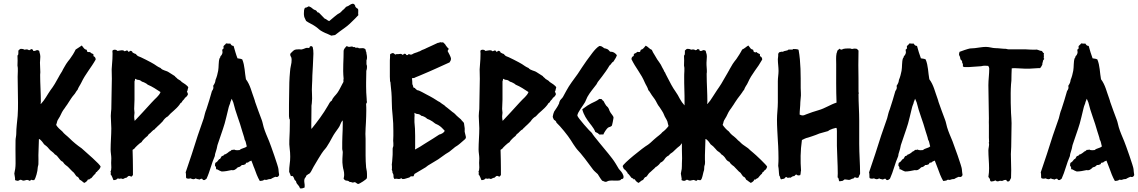

<svg xmlns="http://www.w3.org/2000/svg" viewBox="-20 -995 6323 1067"><path d="M59.6 -30.3 63.5 -5.9C64.5 -2 63.5 2 63.5 5.9C68.4 6.8 72.3 9.8 79.1 9.8C84 9.8 89.8 3.9 93.8 3.9C100.6 3.9 103.5 8.8 110.4 8.8C117.2 8.8 124 4.9 130.9 4.9C133.8 4.9 140.6 6.8 143.6 9.8C148.4 9.8 150.4 6.8 153.3 3.9C157.2 5.9 163.1 6.8 169.9 5.9C178.7 -2.9 189.5 -45.9 189.5 -61.5C189.5 -69.3 193.4 -76.2 193.4 -83C194.3 -99.6 193.4 -117.2 193.4 -132.8C194.3 -163.1 195.3 -192.4 196.3 -222.7C205.1 -221.7 219.7 -201.2 224.6 -193.4C235.4 -185.5 245.1 -177.7 252 -168C260.7 -156.2 276.4 -149.4 285.2 -136.7C303.7 -128.9 309.6 -103.5 329.1 -95.7C332 -92.8 334 -87.9 337.9 -84C342.8 -79.1 347.7 -75.2 353.5 -71.3C355.5 -71.3 383.8 -39.1 388.7 -37.1C395.5 -30.3 399.4 -20.5 407.2 -13.7C412.1 -12.7 415 -11.7 422.9 3.9C433.6 7.8 439.5 16.6 448.2 21.5C459 16.6 465.8 9.8 468.8 2L475.6 2.9C478.5 -2 483.4 -2.9 488.3 -5.9C495.1 -13.7 501 -22.5 509.8 -29.3C513.7 -36.1 510.7 -37.1 518.6 -40C522.5 -48.8 532.2 -48.8 539.1 -68.4C539.1 -80.1 457 -149.4 433.6 -170.9C409.2 -187.5 385.7 -207 365.2 -227.5C351.6 -241.2 336.9 -250 326.2 -264.6C313.5 -275.4 300.8 -286.1 292 -300.8C298.8 -317.4 294.9 -320.3 305.7 -335.9C316.4 -350.6 321.3 -369.1 332 -383.8C336.9 -390.6 341.8 -396.5 345.7 -403.3C357.4 -418 364.3 -432.6 375 -447.3C379.9 -454.1 384.8 -461.9 390.6 -467.8C399.4 -476.6 402.3 -487.3 411.1 -496.1C416 -510.7 425.8 -522.5 432.6 -537.1C454.1 -583 487.3 -620.1 511.7 -664.1C511.7 -672.9 507.8 -679.7 500 -682.6C499 -685.5 499 -690.4 499 -694.3C492.2 -697.3 484.4 -699.2 480.5 -706.1C479.5 -705.1 474.6 -705.1 466.8 -706.1C462.9 -709 463.9 -714.8 460.9 -718.8C450.2 -719.7 447.3 -725.6 434.6 -742.2C422.9 -735.4 413.1 -726.6 400.4 -719.7C391.6 -701.2 379.9 -682.6 368.2 -667C361.3 -658.2 354.5 -650.4 347.7 -639.6C340.8 -628.9 336.9 -620.1 330.1 -609.4C327.1 -601.6 323.2 -595.7 319.3 -589.8C314.5 -582 309.6 -574.2 305.7 -566.4C293.9 -543.9 276.4 -513.7 260.7 -494.1C242.2 -467.8 229.5 -440.4 207 -417C204.1 -419.9 207 -424.8 207 -427.7C207 -478.5 203.1 -529.3 203.1 -579.1C203.1 -584 204.1 -588.9 204.1 -593.8C204.1 -612.3 202.1 -627.9 202.1 -646.5C202.1 -657.2 204.1 -668 204.1 -679.7C204.1 -695.3 198.2 -704.1 198.2 -711.9C196.3 -713.9 192.4 -715.8 186.5 -716.8C179.7 -715.8 177.7 -710.9 165 -711.9C162.1 -715.8 167 -719.7 152.3 -722.7C150.4 -718.8 146.5 -716.8 141.6 -715.8C134.8 -718.8 132.8 -722.7 116.2 -718.8C109.4 -722.7 103.5 -723.6 96.7 -723.6C92.8 -723.6 87.9 -720.7 82 -713.9V-700.2C82 -695.3 82 -689.5 77.1 -686.5C78.1 -668 78.1 -649.4 77.1 -630.9C81.1 -616.2 78.1 -584 78.1 -568.4C78.1 -521.5 80.1 -473.6 80.1 -425.8C80.1 -401.4 80.1 -377 78.1 -350.6C75.2 -316.4 70.3 -285.2 70.3 -251C70.3 -239.3 66.4 -226.6 66.4 -214.8C65.4 -180.7 66.4 -149.4 66.4 -115.2C66.4 -95.7 67.4 -77.1 64.5 -56.6C63.5 -48.8 60.5 -39.1 59.6 -30.3Z M593.8 -40C596.7 -37.1 596.7 -33.2 594.7 -26.4C603.5 -15.6 605.5 -4.9 610.4 5.9C621.1 5.9 627 3.9 634.8 -3.9C641.6 -3.9 634.8 1 651.4 -2.9C655.3 -2.9 659.2 -2 663.1 0C669.9 -2.9 674.8 -6.8 683.6 -7.8C687.5 -10.7 692.4 -17.6 697.3 -17.6C702.1 -17.6 705.1 -13.7 711.9 -13.7L718.8 -22.5V-55.7C718.8 -90.8 717.8 -127 716.8 -162.1L726.6 -168.9C729.5 -174.8 758.8 -202.1 766.6 -205.1C769.5 -212.9 791 -233.4 799.8 -239.3L806.6 -249C819.3 -256.8 826.2 -270.5 840.8 -277.3C843.8 -284.2 850.6 -286.1 853.5 -291C864.3 -299.8 873 -309.6 883.8 -320.3C891.6 -332 900.4 -341.8 913.1 -348.6C931.6 -371.1 956.1 -384.8 977.5 -413.1C980.5 -417 979.5 -419.9 990.2 -426.8C993.2 -437.5 1003.9 -440.4 1007.8 -451.2C1015.6 -456.1 1021.5 -462.9 1024.4 -470.7C1024.4 -475.6 1022.5 -480.5 1018.6 -485.4C1023.4 -490.2 1021.5 -497.1 1026.4 -508.8C1024.4 -518.6 997.1 -535.2 989.3 -540C987.3 -543.9 979.5 -549.8 966.8 -556.6C961.9 -563.5 955.1 -565.4 951.2 -572.3C940.4 -579.1 930.7 -585.9 918.9 -592.8C904.3 -603.5 883.8 -602.5 872.1 -617.2C859.4 -622.1 847.7 -630.9 835.9 -638.7C822.3 -647.5 757.8 -680.7 746.1 -683.6C741.2 -688.5 737.3 -690.4 734.4 -695.3C727.5 -696.3 723.6 -700.2 716.8 -703.1C715.8 -708 712.9 -710.9 706.1 -712.9C702.1 -711.9 699.2 -709 695.3 -706.1C691.4 -709 690.4 -713.9 686.5 -714.8C681.6 -714.8 677.7 -710.9 672.9 -710C668.9 -713.9 664.1 -715.8 658.2 -715.8C650.4 -715.8 641.6 -712.9 632.8 -711.9C628.9 -716.8 623 -718.8 616.2 -718.8C611.3 -718.8 607.4 -716.8 604.5 -712.9L605.5 -697.3C605.5 -676.8 604.5 -657.2 602.5 -636.7C602.5 -627.9 600.6 -618.2 600.6 -609.4C600.6 -590.8 601.6 -576.2 601.6 -557.6C601.6 -502.9 598.6 -448.2 598.6 -388.7C597.7 -377 595.7 -365.2 595.7 -350.6C595.7 -328.1 598.6 -304.7 598.6 -282.2C598.6 -243.2 594.7 -203.1 594.7 -164.1C594.7 -147.5 598.6 -130.9 598.6 -115.2C598.6 -107.4 597.7 -98.6 597.7 -89.8C597.7 -74.2 601.6 -54.7 593.8 -40ZM725.6 -348.6C725.6 -355.5 727.5 -361.3 727.5 -368.2C727.5 -375 725.6 -382.8 725.6 -389.6L727.5 -441.4C727.5 -475.6 727.5 -508.8 727.5 -543C728.5 -545.9 730.5 -547.9 730.5 -554.7L732.4 -557.6C735.4 -554.7 742.2 -550.8 751 -550.8C757.8 -549.8 763.7 -545.9 769.5 -541C774.4 -541 797.9 -529.3 800.8 -524.4C827.1 -513.7 849.6 -498 872.1 -483.4C863.3 -460.9 844.7 -450.2 822.3 -424.8C815.4 -417 730.5 -324.2 728.5 -323.2C726.6 -332 725.6 -339.8 725.6 -348.6Z M1011.7 -37.1C1012.7 -34.2 1013.7 -29.3 1013.7 -22.5C1013.7 -15.6 1013.7 -10.7 1014.6 -5.9C1017.6 -2.9 1023.4 -2 1027.3 -2C1031.2 -2 1035.2 -2.9 1039.1 -3.9C1043.9 -1 1049.8 1 1054.7 1C1059.6 1 1063.5 -1 1068.4 -3.9C1072.3 1 1082 0 1088.9 2.9C1092.8 0 1096.7 -2 1101.6 -2C1106.4 -2 1103.5 5.9 1114.3 5.9C1119.1 5.9 1123 1 1127.9 -2C1146.5 -42 1155.3 -85.9 1173.8 -127.9C1173.8 -142.6 1183.6 -157.2 1188.5 -188.5C1201.2 -228.5 1216.8 -268.6 1228.5 -308.6C1235.4 -332 1240.2 -356.4 1246.1 -378.9C1249 -389.6 1251 -402.3 1255.9 -413.1C1258.8 -419.9 1259.8 -422.9 1260.7 -429.7C1263.7 -432.6 1260.7 -430.7 1267.6 -446.3L1276.4 -425.8C1289.1 -371.1 1311.5 -320.3 1326.2 -265.6C1330.1 -251 1336.9 -235.4 1339.8 -218.8C1346.7 -210 1347.7 -192.4 1351.6 -181.6C1340.8 -170.9 1322.3 -171.9 1311.5 -161.1C1306.6 -161.1 1302.7 -160.2 1297.9 -160.2C1291 -160.2 1285.2 -161.1 1280.3 -164.1C1278.3 -162.1 1274.4 -161.1 1267.6 -162.1C1263.7 -159.2 1263.7 -156.2 1252.9 -152.3C1249 -147.5 1232.4 -135.7 1225.6 -135.7C1222.7 -128.9 1218.8 -129.9 1211.9 -127L1203.1 -112.3C1191.4 -109.4 1194.3 -98.6 1177.7 -90.8C1174.8 -87.9 1174.8 -77.1 1174.8 -73.2C1179.7 -70.3 1181.6 -63.5 1180.7 -54.7C1191.4 -54.7 1191.4 -48.8 1211.9 -42C1230.5 -42 1248 -45.9 1266.6 -49.8C1281.2 -45.9 1291 -54.7 1301.8 -65.4C1312.5 -66.4 1317.4 -71.3 1324.2 -78.1C1335 -77.1 1336.9 -80.1 1344.7 -83C1347.7 -86.9 1342.8 -91.8 1358.4 -91.8C1362.3 -96.7 1369.1 -99.6 1377 -102.5C1383.8 -87.9 1386.7 -74.2 1393.6 -59.6C1400.4 -39.1 1412.1 -8.8 1423.8 10.7C1430.7 9.8 1436.5 9.8 1442.4 7.8C1445.3 6.8 1446.3 1 1458 4.9C1466.8 4.9 1467.8 0 1483.4 0C1487.3 0 1489.3 -3.9 1493.2 -4.9C1498 -7.8 1503.9 -9.8 1510.7 -12.7C1517.6 -9.8 1526.4 -9.8 1531.2 -22.5C1530.3 -34.2 1527.3 -44.9 1527.3 -55.7C1527.3 -67.4 1483.4 -191.4 1475.6 -210C1464.8 -236.3 1453.1 -261.7 1445.3 -288.1C1441.4 -300.8 1439.5 -315.4 1434.6 -328.1C1421.9 -362.3 1409.2 -395.5 1397.5 -429.7C1397.5 -432.6 1396.5 -433.6 1392.6 -446.3C1377.9 -484.4 1371.1 -522.5 1346.7 -554.7C1339.8 -590.8 1340.8 -630.9 1326.2 -665C1319.3 -668 1319.3 -668 1299.8 -670.9C1291 -693.4 1285.2 -715.8 1278.3 -739.3L1276.4 -740.2C1269.5 -740.2 1264.6 -744.1 1259.8 -752.9C1252 -752 1244.1 -752.9 1236.3 -753.9C1233.4 -747.1 1221.7 -742.2 1221.7 -735.4C1221.7 -730.5 1226.6 -725.6 1214.8 -718.8C1214.8 -710 1219.7 -703.1 1212.9 -692.4C1211.9 -688.5 1208 -685.5 1205.1 -682.6C1205.1 -675.8 1203.1 -675.8 1200.2 -670.9C1193.4 -652.3 1196.3 -622.1 1192.4 -601.6C1189.5 -585.9 1184.6 -566.4 1177.7 -550.8C1176.8 -540 1173.8 -531.2 1165 -518.6L1166 -505.9C1163.1 -499 1163.1 -494.1 1158.2 -490.2C1149.4 -456.1 1137.7 -421.9 1127 -387.7C1120.1 -372.1 1117.2 -356.4 1112.3 -337.9C1101.6 -305.7 1090.8 -274.4 1079.1 -242.2C1056.6 -171.9 1035.2 -103.5 1011.7 -37.1Z M1585.9 -355.5C1585.9 -350.6 1585.9 -345.7 1586.9 -341.8C1586.9 -336.9 1587.9 -333 1590.8 -330.1V-317.4C1590.8 -283.2 1589.8 -249 1587.9 -214.8C1586.9 -200.2 1587.9 -184.6 1589.8 -169.9C1591.8 -155.3 1592.8 -139.6 1592.8 -124C1592.8 -109.4 1591.8 -95.7 1589.8 -82C1587.9 -68.4 1586.9 -54.7 1586.9 -40C1589.8 -34.2 1591.8 -29.3 1592.8 -26.4C1593.8 -23.4 1593.8 -19.5 1596.7 -17.6C1598.6 -16.6 1600.6 -15.6 1603.5 -16.6C1605.5 -17.6 1607.4 -16.6 1608.4 -14.6C1610.4 -10.7 1614.3 -5.9 1615.2 -1C1616.2 3.9 1620.1 8.8 1625 11.7C1626 20.5 1629.9 26.4 1635.7 32.2C1640.6 37.1 1644.5 43.9 1647.5 51.8C1655.3 52.7 1660.2 51.8 1663.1 50.8L1672.9 46.9C1673.8 36.1 1672.9 27.3 1671.9 22.5C1670.9 17.6 1670.9 12.7 1670.9 7.8C1670.9 1 1672.9 -3.9 1675.8 -6.8C1678.7 -9.8 1681.6 -14.6 1682.6 -19.5C1689.5 -24.4 1694.3 -28.3 1697.3 -29.3C1700.2 -30.3 1702.1 -32.2 1704.1 -35.2C1708 -40 1710.9 -45.9 1713.9 -51.8C1716.8 -57.6 1719.7 -63.5 1722.7 -68.4L1750 -114.3C1757.8 -127.9 1776.4 -157.2 1788.1 -168.9C1791 -171.9 1793 -174.8 1794.9 -177.7C1806.6 -195.3 1816.4 -212.9 1826.2 -231.4C1835.9 -250 1848.6 -266.6 1860.4 -283.2C1865.2 -290 1869.1 -296.9 1872.1 -305.7C1875 -313.5 1878.9 -320.3 1883.8 -326.2C1884.8 -323.2 1884.8 -319.3 1884.8 -315.4V-304.7C1884.8 -282.2 1883.8 -260.7 1882.8 -239.3C1881.8 -217.8 1881.8 -195.3 1881.8 -172.9C1881.8 -168 1881.8 -164.1 1882.8 -161.1C1883.8 -157.2 1884.8 -153.3 1884.8 -148.4C1884.8 -141.6 1883.8 -135.7 1883.8 -129.9L1882.8 -112.3V-91.8L1884.8 -72.3C1885.7 -63.5 1887.7 -55.7 1889.6 -48.8C1891.6 -41 1892.6 -33.2 1892.6 -25.4C1892.6 -20.5 1892.6 -16.6 1891.6 -12.7C1890.6 -8.8 1889.6 -4.9 1889.6 -2C1894.5 4.9 1899.4 8.8 1906.2 8.8C1913.1 8.8 1918.9 11.7 1923.8 16.6C1927.7 15.6 1930.7 16.6 1933.6 17.6C1935.5 18.6 1937.5 19.5 1939.5 19.5C1942.4 19.5 1944.3 19.5 1945.3 18.6C1947.3 17.6 1949.2 17.6 1951.2 17.6C1954.1 17.6 1958 19.5 1960.9 22.5C1963.9 25.4 1967.8 27.3 1970.7 27.3C1977.5 27.3 2018.6 1 2018.6 -4.9C2019.5 -7.8 2019.5 -12.7 2019.5 -18.6C2019.5 -26.4 2019.5 -34.2 2018.6 -42L2014.6 -64.5C2012.7 -86.9 2011.7 -108.4 2011.7 -130.9V-223.6L2010.7 -251C2010.7 -272.5 2012.7 -293.9 2013.7 -316.4C2014.6 -337.9 2015.6 -359.4 2015.6 -380.9C2015.6 -392.6 2015.6 -404.3 2014.6 -416C2015.6 -419.9 2016.6 -423.8 2019.5 -426.8C2018.6 -429.7 2017.6 -436.5 2017.6 -447.3C2015.6 -469.7 2014.6 -492.2 2014.6 -514.6V-537.1L2015.6 -593.8V-602.5L2016.6 -603.5C2018.6 -610.4 2019.5 -617.2 2019.5 -624C2019.5 -627.9 2018.6 -631.8 2017.6 -635.7L2016.6 -636.7V-660.2L2017.6 -662.1C2019.5 -667 2019.5 -672.9 2019.5 -677.7C2019.5 -682.6 2018.6 -687.5 2017.6 -692.4C2016.6 -697.3 2015.6 -702.1 2015.6 -707L2013.7 -708L2011.7 -719.7C2007.8 -724.6 2002.9 -726.6 1998 -727.5C1992.2 -727.5 1984.4 -727.5 1974.6 -726.6C1973.6 -727.5 1972.7 -728.5 1970.7 -729.5C1968.8 -730.5 1963.9 -730.5 1956.1 -729.5L1953.1 -732.4C1952.1 -733.4 1948.2 -734.4 1941.4 -733.4C1940.4 -736.3 1937.5 -737.3 1933.6 -736.3C1929.7 -735.4 1924.8 -735.4 1919.9 -734.4C1917 -734.4 1915 -735.4 1913.1 -736.3C1911.1 -737.3 1908.2 -738.3 1905.3 -738.3C1900.4 -733.4 1889.6 -720.7 1889.6 -712.9C1889.6 -688.5 1888.7 -664.1 1887.7 -638.7C1886.7 -614.3 1886.7 -586.9 1889.6 -557.6C1888.7 -552.7 1887.7 -547.9 1888.7 -543.9V-540L1881.8 -527.3C1872.1 -508.8 1864.3 -492.2 1854.5 -478.5C1849.6 -471.7 1843.8 -465.8 1837.9 -459C1832 -452.1 1827.1 -445.3 1824.2 -436.5C1819.3 -433.6 1814.5 -428.7 1811.5 -423.8L1802.7 -408.2C1776.4 -362.3 1744.1 -319.3 1710.9 -278.3C1710 -283.2 1710 -287.1 1710 -292V-304.7L1710.9 -392.6V-407.2L1712.9 -421.9C1714.8 -438.5 1714.8 -455.1 1713.9 -471.7C1712.9 -488.3 1712.9 -504.9 1713.9 -521.5C1714.8 -539.1 1715.8 -556.6 1715.8 -575.2C1716.8 -593.8 1717.8 -611.3 1718.8 -629.9L1721.7 -696.3C1721.7 -710 1720.7 -722.7 1717.8 -733.4L1713.9 -737.3C1711.9 -739.3 1710 -738.3 1707 -738.3C1703.1 -738.3 1700.2 -735.4 1699.2 -728.5C1688.5 -729.5 1680.7 -729.5 1675.8 -726.6C1669.9 -723.6 1664.1 -722.7 1658.2 -720.7C1655.3 -719.7 1651.4 -719.7 1647.5 -720.7H1636.7C1618.2 -720.7 1614.3 -717.8 1601.6 -705.1L1596.7 -700.2C1593.8 -697.3 1592.8 -695.3 1592.8 -693.4C1592.8 -688.5 1593.8 -683.6 1596.7 -679.7C1599.6 -675.8 1600.6 -669.9 1600.6 -663.1C1600.6 -652.3 1599.6 -641.6 1596.7 -630.9C1593.8 -620.1 1592.8 -608.4 1591.8 -597.7C1587.9 -557.6 1586.9 -516.6 1586.9 -476.6C1585.9 -436.5 1585.9 -395.5 1585.9 -355.5ZM1668.9 -921.9C1668.9 -915 1668.9 -910.2 1669.9 -907.2C1669.9 -904.3 1670.9 -901.4 1671.9 -898.4L1677.7 -885.7C1679.7 -882.8 1679.7 -880.9 1680.7 -878.9C1688.5 -873 1696.3 -869.1 1705.1 -864.3C1713.9 -859.4 1722.7 -855.5 1730.5 -849.6C1737.3 -844.7 1745.1 -839.8 1752.9 -832C1760.7 -824.2 1786.1 -811.5 1797.9 -807.6L1821.3 -796.9L1832 -798.8C1835.9 -798.8 1839.8 -799.8 1842.8 -800.8C1859.4 -813.5 1877.9 -828.1 1896.5 -840.8C1915 -853.5 1932.6 -871.1 1953.1 -891.6L1971.7 -911.1C1970.7 -914.1 1969.7 -918.9 1970.7 -926.8C1971.7 -934.6 1970.7 -940.4 1969.7 -945.3C1964.8 -947.3 1958 -953.1 1955.1 -957C1954.1 -966.8 1949.2 -972.7 1941.4 -974.6C1934.6 -973.6 1927.7 -970.7 1922.9 -966.8C1917 -961.9 1910.2 -960 1903.3 -957C1900.4 -954.1 1897.5 -951.2 1894.5 -947.3C1891.6 -943.4 1887.7 -940.4 1884.8 -939.5C1882.8 -936.5 1880.9 -933.6 1877.9 -931.6C1875 -929.7 1873 -927.7 1871.1 -924.8C1861.3 -919.9 1850.6 -913.1 1839.8 -903.3C1829.1 -893.6 1818.4 -884.8 1809.6 -877.9C1804.7 -878.9 1800.8 -881.8 1796.9 -884.8C1793 -887.7 1789.1 -890.6 1784.2 -891.6L1752 -924.8C1747.1 -924.8 1743.2 -926.8 1742.2 -929.7C1741.2 -932.6 1738.3 -934.6 1735.4 -937.5C1727.5 -939.5 1720.7 -943.4 1715.8 -948.2C1710 -954.1 1703.1 -957 1696.3 -960L1686.5 -955.1C1683.6 -953.1 1679.7 -952.1 1675.8 -952.1C1668.9 -945.3 1668.9 -930.7 1668.9 -921.9Z M2147.5 -545.9C2147.5 -543 2148.4 -541 2149.4 -539.1C2150.4 -536.1 2150.4 -533.2 2150.4 -530.3C2154.3 -498 2157.2 -464.8 2157.2 -431.6C2157.2 -404.3 2159.2 -377 2162.1 -350.6C2165 -323.2 2166 -295.9 2166 -267.6V-240.2L2165 -212.9L2166 -199.2V-185.5C2166 -182.6 2165 -179.7 2164.1 -177.7C2163.1 -174.8 2162.1 -171.9 2162.1 -168.9V-148.4C2162.1 -139.6 2162.1 -130.9 2161.1 -122.1L2159.2 -96.7C2158.2 -88.9 2158.2 -83 2157.2 -79.1C2158.2 -76.2 2158.2 -71.3 2158.2 -65.4V-57.6L2157.2 -51.8C2157.2 -50.8 2158.2 -48.8 2159.2 -46.9C2160.2 -45.9 2161.1 -42 2161.1 -35.2C2165 -30.3 2167 -24.4 2167 -17.6C2166 -10.7 2168 -4.9 2172.9 0L2180.7 -2C2182.6 -2 2188.5 -1 2198.2 0C2203.1 -1 2207 -2.9 2210.9 -4.9L2211.9 -3.9C2212.9 -1 2214.8 0 2218.8 0C2223.6 0 2227.5 0 2232.4 -2C2237.3 -3.9 2244.1 -5.9 2254.9 -8.8L2263.7 -15.6C2266.6 -14.6 2271.5 -14.6 2278.3 -15.6L2283.2 -28.3L2345.7 -65.4L2358.4 -75.2L2415 -109.4L2456.1 -138.7C2462.9 -143.6 2469.7 -146.5 2476.6 -151.4C2480.5 -154.3 2498 -168 2502 -171.9C2504.9 -174.8 2505.9 -175.8 2508.8 -177.7C2512.7 -180.7 2517.6 -183.6 2522.5 -186.5C2527.3 -189.5 2531.2 -193.4 2535.2 -196.3L2564.5 -221.7C2567.4 -224.6 2569.3 -228.5 2569.3 -232.4C2569.3 -233.4 2568.4 -235.4 2568.4 -237.3L2563.5 -257.8C2562.5 -260.7 2561.5 -266.6 2562.5 -273.4V-282.2L2560.5 -295.9C2559.6 -300.8 2559.6 -305.7 2558.6 -309.6C2557.6 -313.5 2555.7 -315.4 2554.7 -316.4C2552.7 -319.3 2547.9 -322.3 2543.9 -328.1L2542 -331.1L2528.3 -342.8C2518.6 -350.6 2514.6 -355.5 2512.7 -357.4L2506.8 -363.3C2503.9 -366.2 2502 -367.2 2501 -368.2L2495.1 -372.1C2488.3 -377.9 2482.4 -382.8 2478.5 -385.7L2463.9 -397.5C2460 -399.4 2456.1 -403.3 2453.1 -406.2L2451.2 -408.2C2450.2 -409.2 2449.2 -410.2 2447.3 -411.1L2435.5 -418.9C2430.7 -421.9 2426.8 -424.8 2423.8 -427.7C2417 -430.7 2411.1 -434.6 2405.3 -438.5C2393.6 -446.3 2381.8 -453.1 2369.1 -460L2350.6 -469.7C2343.8 -473.6 2335 -477.5 2325.2 -483.4C2314.5 -489.3 2305.7 -493.2 2297.9 -494.1C2294.9 -497.1 2293 -499 2291 -500C2289.1 -501 2287.1 -502.9 2286.1 -505.9L2279.3 -507.8C2277.3 -508.8 2276.4 -510.7 2276.4 -512.7C2276.4 -514.6 2273.4 -525.4 2271.5 -527.3C2271.5 -539.1 2270.5 -549.8 2269.5 -560.5C2275.4 -560.5 2285.2 -561.5 2289.1 -565.4C2295.9 -568.4 2302.7 -570.3 2308.6 -573.2L2327.1 -581.1C2353.5 -591.8 2378.9 -603.5 2403.3 -614.3L2478.5 -648.4C2483.4 -655.3 2486.3 -661.1 2486.3 -669.9C2486.3 -676.8 2471.7 -704.1 2467.8 -710.9C2467.8 -712.9 2468.8 -714.8 2470.7 -717.8C2472.7 -720.7 2473.6 -722.7 2473.6 -724.6C2471.7 -724.6 2458 -740.2 2457 -743.2C2456.1 -747.1 2450.2 -752.9 2442.4 -759.8C2435.5 -758.8 2429.7 -758.8 2424.8 -760.7C2422.9 -757.8 2418.9 -756.8 2413.1 -756.8C2402.3 -752 2391.6 -747.1 2381.8 -742.2L2349.6 -727.5C2344.7 -725.6 2339.8 -721.7 2335 -720.7C2330.1 -719.7 2322.3 -715.8 2312.5 -710C2307.6 -709 2303.7 -707 2299.8 -705.1C2294.9 -703.1 2290 -702.1 2285.2 -700.2C2282.2 -699.2 2278.3 -698.2 2274.4 -695.3C2270.5 -692.4 2266.6 -691.4 2263.7 -691.4C2261.7 -691.4 2259.8 -691.4 2257.8 -692.4C2255.9 -693.4 2253.9 -694.3 2252 -694.3C2251 -694.3 2249 -693.4 2248 -691.4C2247.1 -689.5 2245.1 -688.5 2242.2 -688.5C2239.3 -688.5 2237.3 -689.5 2236.3 -692.4C2235.4 -695.3 2232.4 -696.3 2227.5 -696.3C2225.6 -696.3 2223.6 -695.3 2222.7 -693.4C2221.7 -691.4 2219.7 -690.4 2217.8 -690.4C2216.8 -690.4 2214.8 -691.4 2212.9 -693.4C2210 -696.3 2204.1 -696.3 2194.3 -694.3H2185.5C2182.6 -694.3 2179.7 -693.4 2176.8 -691.4L2169.9 -697.3C2168 -699.2 2165 -700.2 2162.1 -700.2C2161.1 -700.2 2148.4 -695.3 2148.4 -694.3C2147.5 -690.4 2147.5 -683.6 2147.5 -674.8C2146.5 -666 2146.5 -656.2 2146.5 -646.5V-569.3ZM2283.2 -316.4V-340.8C2284.2 -348.6 2284.2 -357.4 2283.2 -366.2L2284.2 -368.2C2289.1 -363.3 2296.9 -361.3 2302.7 -361.3C2309.6 -360.4 2315.4 -357.4 2321.3 -351.6C2329.1 -351.6 2348.6 -341.8 2353.5 -335C2364.3 -331.1 2374 -326.2 2382.8 -320.3C2391.6 -314.5 2398.4 -306.6 2408.2 -303.7L2416 -299.8C2429.7 -292 2440.4 -280.3 2451.2 -268.6C2449.2 -257.8 2430.7 -249 2420.9 -247.1C2416 -244.1 2404.3 -236.3 2387.7 -225.6C2371.1 -214.8 2354.5 -205.1 2338.9 -195.3C2322.3 -184.6 2307.6 -174.8 2292 -167L2286.1 -164.1L2287.1 -174.8V-239.3L2286.1 -280.3Z M2638.7 -40C2641.6 -37.1 2641.6 -33.2 2639.6 -26.4C2648.4 -15.6 2650.4 -4.9 2655.3 5.9C2666 5.9 2671.9 3.9 2679.7 -3.9C2686.5 -3.9 2679.7 1 2696.3 -2.9C2700.2 -2.9 2704.1 -2 2708 0C2714.8 -2.9 2719.7 -6.8 2728.5 -7.8C2732.4 -10.7 2737.3 -17.6 2742.2 -17.6C2747.1 -17.6 2750 -13.7 2756.8 -13.7L2763.7 -22.5V-55.7C2763.7 -90.8 2762.7 -127 2761.7 -162.1L2771.5 -168.9C2774.4 -174.8 2803.7 -202.1 2811.5 -205.1C2814.5 -212.9 2835.9 -233.4 2844.7 -239.3L2851.6 -249C2864.3 -256.8 2871.1 -270.5 2885.7 -277.3C2888.7 -284.2 2895.5 -286.1 2898.4 -291C2909.2 -299.8 2918 -309.6 2928.7 -320.3C2936.5 -332 2945.3 -341.8 2958 -348.6C2976.6 -371.1 3001 -384.8 3022.5 -413.1C3025.4 -417 3024.4 -419.9 3035.2 -426.8C3038.1 -437.5 3048.8 -440.4 3052.7 -451.2C3060.5 -456.1 3066.4 -462.9 3069.3 -470.7C3069.3 -475.6 3067.4 -480.5 3063.5 -485.4C3068.4 -490.2 3066.4 -497.1 3071.3 -508.8C3069.3 -518.6 3042 -535.2 3034.2 -540C3032.2 -543.9 3024.4 -549.8 3011.7 -556.6C3006.8 -563.5 3000 -565.4 2996.1 -572.3C2985.4 -579.1 2975.6 -585.9 2963.9 -592.8C2949.2 -603.5 2928.7 -602.5 2917 -617.2C2904.3 -622.1 2892.6 -630.9 2880.9 -638.7C2867.2 -647.5 2802.7 -680.7 2791 -683.6C2786.1 -688.5 2782.2 -690.4 2779.3 -695.3C2772.5 -696.3 2768.6 -700.2 2761.7 -703.1C2760.7 -708 2757.8 -710.9 2751 -712.9C2747.1 -711.9 2744.1 -709 2740.2 -706.1C2736.3 -709 2735.4 -713.9 2731.4 -714.8C2726.6 -714.8 2722.7 -710.9 2717.8 -710C2713.9 -713.9 2709 -715.8 2703.1 -715.8C2695.3 -715.8 2686.5 -712.9 2677.7 -711.9C2673.8 -716.8 2668 -718.8 2661.1 -718.8C2656.2 -718.8 2652.3 -716.8 2649.4 -712.9L2650.4 -697.3C2650.4 -676.8 2649.4 -657.2 2647.5 -636.7C2647.5 -627.9 2645.5 -618.2 2645.5 -609.4C2645.5 -590.8 2646.5 -576.2 2646.5 -557.6C2646.5 -502.9 2643.6 -448.2 2643.6 -388.7C2642.6 -377 2640.6 -365.2 2640.6 -350.6C2640.6 -328.1 2643.6 -304.7 2643.6 -282.2C2643.6 -243.2 2639.6 -203.1 2639.6 -164.1C2639.6 -147.5 2643.6 -130.9 2643.6 -115.2C2643.6 -107.4 2642.6 -98.6 2642.6 -89.8C2642.6 -74.2 2646.5 -54.7 2638.7 -40ZM2770.5 -348.6C2770.5 -355.5 2772.5 -361.3 2772.5 -368.2C2772.5 -375 2770.5 -382.8 2770.5 -389.6L2772.5 -441.4C2772.5 -475.6 2772.5 -508.8 2772.5 -543C2773.4 -545.9 2775.4 -547.9 2775.4 -554.7L2777.3 -557.6C2780.3 -554.7 2787.1 -550.8 2795.9 -550.8C2802.7 -549.8 2808.6 -545.9 2814.5 -541C2819.3 -541 2842.8 -529.3 2845.7 -524.4C2872.1 -513.7 2894.5 -498 2917 -483.4C2908.2 -460.9 2889.6 -450.2 2867.2 -424.8C2860.4 -417 2775.4 -324.2 2773.4 -323.2C2771.5 -332 2770.5 -339.8 2770.5 -348.6Z M3051.8 -347.7C3051.8 -340.8 3055.7 -335.9 3058.6 -329.1C3065.4 -325.2 3071.3 -321.3 3072.3 -313.5C3093.8 -293.9 3136.7 -241.2 3152.3 -215.8C3161.1 -201.2 3170.9 -186.5 3180.7 -172.9C3191.4 -158.2 3203.1 -148.4 3213.9 -133.8C3236.3 -107.4 3254.9 -79.1 3276.4 -51.8C3283.2 -43 3293 -36.1 3301.8 -27.3C3310.5 -14.6 3316.4 -2 3327.1 9.8C3335 10.7 3336.9 15.6 3347.7 15.6C3350.6 15.6 3356.4 11.7 3359.4 10.7C3370.1 6.8 3390.6 8.8 3402.3 8.8C3409.2 8.8 3422.9 8.8 3427.7 5.9C3432.6 2.9 3429.7 -1 3440.4 -1C3443.4 -2.9 3445.3 -5.9 3445.3 -10.7C3445.3 -12.7 3445.3 -16.6 3443.4 -21.5C3437.5 -37.1 3429.7 -43.9 3418.9 -56.6L3401.4 -85.9C3389.6 -105.5 3376 -122.1 3361.3 -140.6C3345.7 -161.1 3274.4 -243.2 3269.5 -255.9C3258.8 -263.7 3190.4 -340.8 3188.5 -352.5C3188.5 -370.1 3222.7 -411.1 3231.4 -427.7C3236.3 -436.5 3239.3 -447.3 3244.1 -456.1C3258.8 -482.4 3277.3 -502.9 3294.9 -526.4C3297.9 -530.3 3298.8 -535.2 3301.8 -539.1C3309.6 -548.8 3316.4 -557.6 3325.2 -569.3C3339.8 -588.9 3354.5 -608.4 3367.2 -630.9C3376 -635.7 3377.9 -647.5 3388.7 -652.3C3395.5 -664.1 3404.3 -673.8 3408.2 -688.5C3397.5 -701.2 3388.7 -708 3370.1 -708C3363.3 -714.8 3361.3 -721.7 3344.7 -725.6C3332 -725.6 3330.1 -740.2 3310.5 -739.3C3284.2 -723.6 3258.8 -681.6 3240.2 -658.2C3223.6 -633.8 3207 -610.4 3190.4 -584C3168 -552.7 3144.5 -523.4 3127 -490.2C3120.1 -477.5 3114.3 -466.8 3108.4 -456.1C3103.5 -447.3 3092.8 -441.4 3089.8 -430.7C3086.9 -426.8 3088.9 -421.9 3085.9 -418C3079.1 -402.3 3068.4 -388.7 3059.6 -375C3057.6 -372.1 3051.8 -352.5 3051.8 -347.7ZM3260.7 -305.7 3267.6 -296.9C3274.4 -288.1 3285.2 -272.5 3288.1 -261.7C3298.8 -257.8 3304.7 -253.9 3311.5 -247.1C3316.4 -248 3318.4 -247.1 3334 -248C3334 -254.9 3352.5 -281.2 3358.4 -285.2C3365.2 -290 3373 -289.1 3379.9 -295.9C3381.8 -297.9 3389.6 -336.9 3389.6 -340.8C3389.6 -351.6 3373 -365.2 3369.1 -376C3366.2 -379.9 3364.3 -390.6 3361.3 -393.6C3358.4 -400.4 3352.5 -403.3 3348.6 -408.2C3343.8 -415 3338.9 -423.8 3334 -433.6C3320.3 -441.4 3332 -445.3 3310.5 -445.3C3297.9 -434.6 3282.2 -428.7 3266.6 -420.9C3251 -413.1 3240.2 -406.2 3215.8 -387.7C3223.6 -356.4 3240.2 -332 3260.7 -305.7Z M3440.4 -71.3C3443.4 -61.5 3446.3 -55.7 3451.2 -52.7C3455.1 -50.8 3458 -47.9 3460 -43C3463.9 -41 3465.8 -39.1 3465.8 -38.1C3465.8 -37.1 3465.8 -33.2 3468.8 -31.2C3472.7 -28.3 3475.6 -24.4 3479.5 -19.5L3489.3 -6.8L3496.1 -3.9C3499 -2.9 3500 -1 3501 2L3507.8 1C3510.7 8.8 3517.6 15.6 3528.3 21.5C3533.2 18.6 3537.1 15.6 3540 12.7C3543.9 8.8 3548.8 6.8 3553.7 4.9C3558.6 -2.9 3561.5 -6.8 3563.5 -8.8C3565.4 -10.7 3567.4 -11.7 3570.3 -11.7C3574.2 -14.6 3577.1 -18.6 3580.1 -23.4C3583 -28.3 3586.9 -32.2 3589.8 -35.2C3590.8 -36.1 3593.8 -38.1 3596.7 -41L3608.4 -51.8C3612.3 -55.7 3617.2 -58.6 3620.1 -62.5C3623 -66.4 3625 -68.4 3626 -67.4C3631.8 -71.3 3636.7 -75.2 3641.6 -80.1L3646.5 -85.9C3648.4 -88.9 3650.4 -90.8 3651.4 -91.8C3659.2 -93.8 3669.9 -104.5 3673.8 -111.3C3677.7 -118.2 3688.5 -127.9 3696.3 -130.9C3701.2 -137.7 3707 -142.6 3713.9 -146.5C3720.7 -150.4 3724.6 -156.2 3730.5 -161.1C3735.4 -165 3738.3 -168.9 3744.1 -173.8L3758.8 -185.5C3761.7 -188.5 3764.6 -193.4 3769.5 -199.2V-165L3770.5 -115.2L3769.5 -85.9C3769.5 -77.1 3769.5 -67.4 3768.6 -56.6L3763.7 -30.3L3767.6 -5.9C3768.6 -3.9 3768.6 -2 3767.6 0V5.9L3774.4 8.8C3777.3 9.8 3780.3 9.8 3783.2 9.8C3786.1 9.8 3788.1 8.8 3791 6.8C3793.9 4.9 3795.9 3.9 3797.9 3.9C3800.8 3.9 3802.7 5.9 3805.7 6.8C3808.6 7.8 3811.5 8.8 3814.5 8.8C3817.4 8.8 3821.3 7.8 3824.2 6.8C3828.1 5.9 3832 4.9 3835 4.9C3835.9 4.9 3846.7 8.8 3847.7 9.8C3850.6 9.8 3852.5 8.8 3853.5 7.8L3857.4 3.9C3861.3 5.9 3867.2 6.8 3874 5.9C3878.9 1 3881.8 -6.8 3883.8 -15.6C3885.7 -25.4 3887.7 -33.2 3889.6 -40L3891.6 -45.9C3892.6 -48.8 3893.6 -53.7 3893.6 -61.5C3893.6 -65.4 3893.6 -69.3 3894.5 -72.3L3897.5 -83C3898.4 -91.8 3898.4 -99.6 3897.5 -108.4V-132.8L3900.4 -222.7C3905.3 -221.7 3910.2 -217.8 3916 -210.9C3922.9 -203.1 3925.8 -197.3 3928.7 -193.4L3943.4 -181.6L3956.1 -168C3960.9 -162.1 3965.8 -156.2 3972.7 -152.3C3979.5 -148.4 3984.4 -143.6 3989.3 -136.7C3996.1 -133.8 4006.8 -123 4010.7 -116.2C4016.6 -106.4 4022.5 -99.6 4033.2 -95.7C4034.2 -94.7 4036.1 -92.8 4037.1 -89.8L4042 -84C4046.9 -79.1 4051.8 -75.2 4057.6 -71.3C4058.6 -71.3 4059.6 -69.3 4063.5 -65.4L4085 -43C4087.9 -39.1 4091.8 -38.1 4092.8 -37.1C4095.7 -34.2 4098.6 -30.3 4101.6 -25.4C4107.4 -16.6 4108.4 -14.6 4118.2 -9.8C4120.1 -8.8 4123 -3.9 4127 3.9C4131.8 5.9 4135.7 9.8 4139.6 12.7C4143.6 15.6 4147.5 18.6 4152.3 21.5C4163.1 16.6 4169.9 9.8 4172.9 2L4179.7 2.9C4180.7 0 4182.6 -1 4184.6 -2L4192.4 -5.9L4202.1 -17.6C4206.1 -21.5 4209 -26.4 4213.9 -29.3C4215.8 -32.2 4216.8 -35.2 4216.8 -36.1C4216.8 -37.1 4218.8 -39.1 4222.7 -40C4224.6 -44.9 4227.5 -47.9 4231.4 -49.8C4236.3 -52.7 4240.2 -58.6 4243.2 -68.4C4243.2 -75.2 4176.8 -137.7 4164.1 -147.5C4153.3 -156.2 4144.5 -164.1 4137.7 -170.9C4128.9 -176.8 4119.1 -183.6 4108.4 -191.4C4098.6 -198.2 4091.8 -208 4083 -213.9C4080.1 -215.8 4079.1 -217.8 4076.2 -220.7L4069.3 -227.5C4062.5 -234.4 4054.7 -239.3 4047.9 -245.1C4041 -251 4035.2 -257.8 4030.3 -264.6C4016.6 -274.4 4005.9 -287.1 3996.1 -300.8C3999 -309.6 4001 -315.4 4001 -318.4C4002 -322.3 4004.9 -328.1 4009.8 -335.9C4014.6 -342.8 4018.6 -350.6 4022.5 -359.4C4026.4 -368.2 4031.2 -377 4036.1 -383.8C4041 -390.6 4045.9 -396.5 4049.8 -403.3C4055.7 -410.2 4059.6 -418.9 4064.5 -425.8C4069.3 -432.6 4074.2 -440.4 4079.1 -447.3L4094.7 -467.8C4098.6 -472.7 4101.6 -476.6 4104.5 -481.4C4107.4 -486.3 4110.4 -491.2 4115.2 -496.1C4118.2 -502.9 4120.1 -509.8 4125 -516.6C4129.9 -523.4 4133.8 -530.3 4136.7 -537.1C4146.5 -559.6 4160.2 -581.1 4174.8 -601.6C4189.5 -621.1 4203.1 -641.6 4215.8 -664.1C4215.8 -672.9 4211.9 -679.7 4204.1 -682.6C4203.1 -683.6 4203.1 -685.5 4203.1 -687.5V-694.3L4192.4 -699.2C4189.5 -700.2 4186.5 -703.1 4184.6 -706.1C4183.6 -705.1 4177.7 -702.1 4170.9 -706.1C4168.9 -707 4168 -709 4167 -711.9C4167 -714.8 4166 -716.8 4165 -718.8C4160.2 -719.7 4155.3 -721.7 4152.3 -724.6C4149.4 -727.5 4145.5 -733.4 4138.7 -742.2C4132.8 -739.3 4127.9 -734.4 4122.1 -730.5C4117.2 -726.6 4111.3 -722.7 4104.5 -719.7C4099.6 -710.9 4094.7 -701.2 4088.9 -692.4L4072.3 -667L4061.5 -653.3C4058.6 -649.4 4054.7 -644.5 4051.8 -639.6L4034.2 -609.4C4033.2 -605.5 4030.3 -602.5 4028.3 -598.6C4026.4 -595.7 4025.4 -592.8 4023.4 -589.8L4009.8 -566.4C4003.9 -555.7 3996.1 -543 3988.3 -529.3C3980.5 -515.6 3971.7 -504.9 3964.8 -494.1C3957 -481.4 3947.3 -467.8 3939.5 -455.1C3931.6 -441.4 3921.9 -428.7 3911.1 -417C3910.2 -418 3909.2 -419.9 3910.2 -421.9C3911.1 -424.8 3911.1 -426.8 3911.1 -427.7C3911.1 -453.1 3910.2 -478.5 3909.2 -503.9C3908.2 -529.3 3907.2 -554.7 3907.2 -579.1V-586.9L3908.2 -593.8C3908.2 -602.5 3908.2 -611.3 3907.2 -620.1C3906.2 -628.9 3906.2 -637.7 3906.2 -646.5L3908.2 -679.7C3908.2 -687.5 3907.2 -694.3 3905.3 -699.2C3903.3 -704.1 3902.3 -708 3902.3 -711.9C3900.4 -713.9 3896.5 -715.8 3890.6 -716.8L3881.8 -713.9C3879.9 -711.9 3876 -710.9 3869.1 -711.9C3868.2 -713.9 3867.2 -715.8 3867.2 -717.8C3867.2 -719.7 3863.3 -721.7 3856.4 -722.7C3854.5 -718.8 3850.6 -716.8 3845.7 -715.8L3836.9 -719.7C3834 -720.7 3829.1 -720.7 3820.3 -718.8C3817.4 -720.7 3813.5 -722.7 3810.5 -722.7L3800.8 -723.6C3796.9 -723.6 3792 -720.7 3786.1 -713.9V-700.2L3785.2 -692.4C3785.2 -689.5 3784.2 -687.5 3781.2 -686.5C3782.2 -668 3782.2 -649.4 3781.2 -630.9C3783.2 -624 3784.2 -613.3 3783.2 -599.6C3782.2 -586.9 3782.2 -576.2 3782.2 -568.4C3782.2 -544.9 3782.2 -521.5 3783.2 -497.1C3784.2 -473.6 3784.2 -450.2 3784.2 -425.8V-409.2C3773.4 -420.9 3764.6 -433.6 3757.8 -446.3C3751 -460 3743.2 -473.6 3733.4 -487.3C3726.6 -497.1 3718.8 -508.8 3710.9 -523.4C3703.1 -537.1 3697.3 -549.8 3691.4 -560.5L3678.7 -585C3677.7 -587.9 3676.8 -591.8 3673.8 -594.7C3670.9 -597.7 3669.9 -600.6 3668.9 -604.5C3666 -609.4 3663.1 -615.2 3660.2 -620.1L3652.3 -635.7C3649.4 -640.6 3645.5 -645.5 3642.6 -650.4L3632.8 -664.1L3617.2 -690.4C3611.3 -699.2 3606.4 -708 3602.5 -717.8C3595.7 -720.7 3589.8 -724.6 3585 -729.5C3580.1 -734.4 3574.2 -738.3 3568.4 -741.2C3561.5 -732.4 3556.6 -727.5 3553.7 -724.6C3550.8 -721.7 3546.9 -719.7 3542 -718.8C3540 -716.8 3539.1 -714.8 3539.1 -711.9C3538.1 -709 3537.1 -707 3535.2 -706.1C3527.3 -706.1 3522.5 -706.1 3521.5 -707C3519.5 -704.1 3516.6 -702.1 3512.7 -700.2L3502.9 -695.3L3502 -689.5C3502 -686.5 3502 -684.6 3501 -683.6C3493.2 -680.7 3489.3 -674.8 3489.3 -666C3500 -643.6 3513.7 -622.1 3527.3 -601.6C3541 -581.1 3553.7 -559.6 3563.5 -536.1C3566.4 -529.3 3570.3 -522.5 3574.2 -515.6C3578.1 -508.8 3581.1 -501 3583 -494.1C3587.9 -489.3 3590.8 -484.4 3593.8 -479.5C3596.7 -474.6 3599.6 -470.7 3602.5 -465.8L3618.2 -444.3C3623 -437.5 3627 -429.7 3630.9 -421.9C3634.8 -414.1 3639.6 -406.2 3645.5 -399.4C3649.4 -392.6 3653.3 -386.7 3658.2 -379.9C3663.1 -372.1 3668 -364.3 3670.9 -355.5C3673.8 -346.7 3679.7 -338.9 3683.6 -331.1C3688.5 -322.3 3690.4 -316.4 3690.4 -313.5C3691.4 -309.6 3692.4 -303.7 3695.3 -294.9C3685.5 -281.2 3673.8 -269.5 3660.2 -259.8C3655.3 -252.9 3648.4 -248 3641.6 -242.2C3634.8 -236.3 3627 -231.4 3620.1 -224.6C3617.2 -221.7 3614.3 -219.7 3612.3 -217.8C3605.5 -210.9 3585.9 -193.4 3579.1 -189.5C3554.7 -175.8 3440.4 -84 3440.4 -71.3Z M4297.9 -330.1C4297.9 -291 4300.8 -252 4302.7 -213.9C4303.7 -193.4 4305.7 -171.9 4305.7 -151.4C4305.7 -127.9 4307.6 -109.4 4304.7 -73.2C4308.6 -54.7 4307.6 -38.1 4310.5 -19.5C4317.4 -12.7 4313.5 -4.9 4320.3 2C4327.1 -1 4334 0 4338.9 -2.9C4343.8 -5.9 4344.7 -11.7 4349.6 -11.7C4353.5 -11.7 4348.6 -6.8 4361.3 -6.8C4366.2 -9.8 4370.1 -6.8 4374 -7.8C4378.9 -10.7 4383.8 -16.6 4394.5 -16.6C4397.5 -19.5 4400.4 -24.4 4405.3 -25.4C4410.2 -22.5 4412.1 -17.6 4426.8 -21.5C4430.7 -28.3 4428.7 -39.1 4431.6 -46.9C4427.7 -101.6 4427.7 -155.3 4436.5 -216.8C4447.3 -221.7 4456.1 -227.5 4470.7 -230.5C4485.4 -235.4 4499 -239.3 4513.7 -245.1C4520.5 -248 4526.4 -250 4533.2 -252.9C4534.2 -252.9 4581.1 -266.6 4582 -266.6C4586.9 -271.5 4595.7 -275.4 4609.4 -280.3C4616.2 -280.3 4621.1 -285.2 4628.9 -284.2C4631.8 -273.4 4630.9 -261.7 4630.9 -250C4630.9 -227.5 4630.9 -207 4630.9 -184.6C4631.8 -133.8 4635.7 -82 4635.7 -31.2C4635.7 -23.4 4634.8 -15.6 4634.8 -8.8C4643.6 -5.9 4638.7 7.8 4645.5 12.7C4652.3 12.7 4656.2 9.8 4663.1 9.8C4666 8.8 4671.9 2 4674.8 2C4683.6 2 4690.4 4.9 4698.2 4.9C4707 4.9 4711.9 -2.9 4722.7 -2.9C4726.6 -5.9 4727.5 -9.8 4732.4 -9.8C4737.3 -6.8 4743.2 -5.9 4749 -6.8C4752 -9.8 4753.9 -14.6 4754.9 -19.5C4757.8 -24.4 4759.8 -27.3 4759.8 -30.3C4759.8 -85 4754.9 -139.6 4754.9 -195.3V-325.2C4754.9 -375 4751 -421.9 4751 -471.7C4751 -474.6 4753.9 -472.7 4751 -484.4C4752 -534.2 4750 -583 4750 -632.8C4750 -660.2 4751 -686.5 4751 -713.9C4748 -717.8 4745.1 -720.7 4741.2 -723.6C4734.4 -724.6 4730.5 -726.6 4714.8 -722.7L4705.1 -725.6H4693.4C4686.5 -725.6 4674.8 -725.6 4668 -723.6C4665 -722.7 4666 -721.7 4655.3 -718.8C4651.4 -719.7 4648.4 -721.7 4645.5 -724.6C4642.6 -719.7 4636.7 -718.8 4632.8 -711.9C4632.8 -705.1 4629.9 -703.1 4628.9 -698.2C4625 -678.7 4627 -657.2 4627 -637.7C4627 -567.4 4626 -496.1 4628.9 -424.8C4594.7 -414.1 4564.5 -392.6 4529.3 -382.8C4505.9 -376 4482.4 -368.2 4460 -359.4C4453.1 -356.4 4447.3 -353.5 4439.5 -353.5C4434.6 -353.5 4429.7 -355.5 4423.8 -358.4C4423.8 -380.9 4427.7 -405.3 4427.7 -427.7C4427.7 -435.5 4429.7 -442.4 4429.7 -450.2C4432.6 -468.8 4429.7 -487.3 4429.7 -505.9C4429.7 -576.2 4430.7 -648.4 4418 -717.8C4413.1 -722.7 4395.5 -722.7 4388.7 -722.7C4384.8 -722.7 4387.7 -716.8 4376 -719.7C4373 -719.7 4371.1 -718.8 4362.3 -719.7C4355.5 -710.9 4338.9 -714.8 4331.1 -707C4324.2 -710 4316.4 -705.1 4309.6 -704.1C4306.6 -699.2 4303.7 -699.2 4304.7 -684.6C4304.7 -677.7 4302.7 -672.9 4302.7 -666C4302.7 -643.6 4306.6 -623 4306.6 -600.6C4306.6 -582 4302.7 -563.5 4302.7 -543.9C4302.7 -504.9 4302.7 -464.8 4302.7 -425.8C4302.7 -393.6 4297.9 -362.3 4297.9 -330.1Z M4809.6 -37.1C4810.5 -34.2 4811.5 -29.3 4811.5 -22.5C4811.5 -15.6 4811.5 -10.7 4812.5 -5.9C4815.4 -2.9 4821.3 -2 4825.2 -2C4829.1 -2 4833 -2.9 4836.9 -3.9C4841.8 -1 4847.7 1 4852.5 1C4857.4 1 4861.3 -1 4866.2 -3.9C4870.1 1 4879.9 0 4886.7 2.9C4890.6 0 4894.5 -2 4899.4 -2C4904.3 -2 4901.4 5.9 4912.1 5.9C4917 5.9 4920.9 1 4925.8 -2C4944.3 -42 4953.1 -85.9 4971.7 -127.9C4971.7 -142.6 4981.4 -157.2 4986.3 -188.5C4999 -228.5 5014.6 -268.6 5026.4 -308.6C5033.2 -332 5038.1 -356.4 5043.9 -378.9C5046.9 -389.6 5048.8 -402.3 5053.7 -413.1C5056.6 -419.9 5057.6 -422.9 5058.6 -429.7C5061.5 -432.6 5058.6 -430.7 5065.4 -446.3L5074.2 -425.8C5086.9 -371.1 5109.4 -320.3 5124 -265.6C5127.9 -251 5134.8 -235.4 5137.7 -218.8C5144.5 -210 5145.5 -192.4 5149.4 -181.6C5138.7 -170.9 5120.1 -171.9 5109.4 -161.1C5104.5 -161.1 5100.6 -160.2 5095.7 -160.2C5088.9 -160.2 5083 -161.1 5078.1 -164.1C5076.2 -162.1 5072.3 -161.1 5065.4 -162.1C5061.5 -159.2 5061.5 -156.2 5050.8 -152.3C5046.9 -147.5 5030.3 -135.7 5023.4 -135.7C5020.5 -128.9 5016.6 -129.9 5009.8 -127L5001 -112.3C4989.3 -109.4 4992.2 -98.6 4975.6 -90.8C4972.7 -87.9 4972.7 -77.1 4972.7 -73.2C4977.5 -70.3 4979.5 -63.5 4978.5 -54.7C4989.3 -54.7 4989.3 -48.8 5009.8 -42C5028.3 -42 5045.9 -45.9 5064.5 -49.8C5079.1 -45.9 5088.9 -54.7 5099.6 -65.4C5110.4 -66.4 5115.2 -71.3 5122.1 -78.1C5132.8 -77.1 5134.8 -80.1 5142.6 -83C5145.5 -86.9 5140.6 -91.8 5156.2 -91.8C5160.2 -96.7 5167 -99.6 5174.8 -102.5C5181.6 -87.9 5184.6 -74.2 5191.4 -59.6C5198.2 -39.1 5210 -8.8 5221.7 10.7C5228.5 9.8 5234.4 9.8 5240.2 7.8C5243.2 6.8 5244.1 1 5255.9 4.9C5264.6 4.9 5265.6 0 5281.2 0C5285.2 0 5287.1 -3.9 5291 -4.9C5295.9 -7.8 5301.8 -9.8 5308.6 -12.7C5315.4 -9.8 5324.2 -9.8 5329.1 -22.5C5328.1 -34.2 5325.2 -44.9 5325.2 -55.7C5325.2 -67.4 5281.2 -191.4 5273.4 -210C5262.7 -236.3 5251 -261.7 5243.2 -288.1C5239.3 -300.8 5237.3 -315.4 5232.4 -328.1C5219.7 -362.3 5207 -395.5 5195.3 -429.7C5195.3 -432.6 5194.3 -433.6 5190.4 -446.3C5175.8 -484.4 5168.9 -522.5 5144.5 -554.7C5137.7 -590.8 5138.7 -630.9 5124 -665C5117.2 -668 5117.2 -668 5097.7 -670.9C5088.9 -693.4 5083 -715.8 5076.2 -739.3L5074.2 -740.2C5067.4 -740.2 5062.5 -744.1 5057.6 -752.9C5049.8 -752 5042 -752.9 5034.2 -753.9C5031.2 -747.1 5019.5 -742.2 5019.5 -735.4C5019.5 -730.5 5024.4 -725.6 5012.7 -718.8C5012.7 -710 5017.6 -703.1 5010.7 -692.4C5009.8 -688.5 5005.9 -685.5 5002.9 -682.6C5002.9 -675.8 5001 -675.8 4998 -670.9C4991.2 -652.3 4994.1 -622.1 4990.2 -601.6C4987.3 -585.9 4982.4 -566.4 4975.6 -550.8C4974.6 -540 4971.7 -531.2 4962.9 -518.6L4963.9 -505.9C4960.9 -499 4960.9 -494.1 4956.1 -490.2C4947.3 -456.1 4935.5 -421.9 4924.8 -387.7C4918 -372.1 4915 -356.4 4910.2 -337.9C4899.4 -305.7 4888.7 -274.4 4877 -242.2C4854.5 -171.9 4833 -103.5 4809.6 -37.1Z M5316.4 -671.9C5316.4 -661.1 5327.1 -658.2 5327.1 -654.3C5327.1 -651.4 5323.2 -654.3 5331.1 -638.7V-626C5334 -623 5337.9 -622.1 5342.8 -622.1C5346.7 -622.1 5346.7 -623 5362.3 -622.1C5385.7 -623 5408.2 -626 5432.6 -627C5439.5 -628.9 5446.3 -629.9 5453.1 -629.9C5460 -629.9 5464.8 -628.9 5471.7 -628.9C5474.6 -626 5477.5 -618.2 5477.5 -614.3C5477.5 -583 5472.7 -551.8 5472.7 -521.5C5472.7 -459 5475.6 -398.4 5475.6 -335.9C5475.6 -323.2 5474.6 -309.6 5475.6 -297.9C5475.6 -275.4 5475.6 -252.9 5475.6 -230.5C5475.6 -222.7 5476.6 -214.8 5476.6 -207C5476.6 -204.1 5473.6 -205.1 5476.6 -194.3C5476.6 -181.6 5472.7 -169.9 5472.7 -159.2C5472.7 -125 5476.6 -93.8 5476.6 -59.6C5476.6 -43 5475.6 -30.3 5472.7 -11.7C5475.6 -8.8 5478.5 -3.9 5480.5 -1C5483.4 3.9 5479.5 8.8 5487.3 13.7C5495.1 13.7 5503.9 11.7 5510.7 7.8C5517.6 7.8 5515.6 13.7 5523.4 12.7C5532.2 12.7 5533.2 9.8 5536.1 9.8C5540 9.8 5544.9 9.8 5548.8 10.7C5556.6 7.8 5560.5 3.9 5572.3 4.9C5575.2 7.8 5571.3 10.7 5580.1 13.7C5592.8 13.7 5591.8 4.9 5598.6 -5.9C5598.6 -20.5 5599.6 -34.2 5599.6 -48.8C5599.6 -79.1 5597.7 -108.4 5597.7 -138.7C5597.7 -153.3 5599.6 -164.1 5599.6 -178.7C5599.6 -222.7 5601.6 -266.6 5601.6 -310.5C5601.6 -330.1 5599.6 -347.7 5598.6 -367.2C5596.7 -405.3 5596.7 -441.4 5596.7 -477.5C5596.7 -494.1 5597.7 -509.8 5598.6 -526.4C5598.6 -533.2 5600.6 -540 5600.6 -546.9C5600.6 -570.3 5601.6 -592.8 5602.5 -615.2C5609.4 -616.2 5614.3 -616.2 5619.1 -616.2C5639.6 -616.2 5658.2 -613.3 5677.7 -613.3C5685.5 -613.3 5692.4 -613.3 5700.2 -613.3C5715.8 -613.3 5732.4 -616.2 5747.1 -616.2H5759.8C5766.6 -623 5768.6 -628.9 5772.5 -635.7C5771.5 -644.5 5776.4 -650.4 5776.4 -658.2L5783.2 -668C5783.2 -670.9 5778.3 -666 5781.2 -681.6C5781.2 -688.5 5779.3 -693.4 5782.2 -698.2C5775.4 -701.2 5774.4 -708 5769.5 -711.9C5757.8 -711.9 5750 -718.8 5739.3 -719.7C5736.3 -718.8 5733.4 -718.8 5728.5 -718.8C5725.6 -718.8 5683.6 -719.7 5681.6 -720.7H5586.9C5579.1 -720.7 5573.2 -723.6 5570.3 -723.6C5549.8 -723.6 5531.2 -727.5 5510.7 -727.5C5496.1 -727.5 5477.5 -734.4 5459 -734.4C5439.5 -734.4 5417 -729.5 5397.5 -727.5C5388.7 -726.6 5378.9 -726.6 5370.1 -725.6C5362.3 -724.6 5318.4 -710 5312.5 -707C5310.5 -701.2 5309.6 -696.3 5309.6 -691.4C5309.6 -686.5 5315.4 -682.6 5316.4 -671.9Z M5763.7 -37.1C5764.6 -34.2 5765.6 -29.3 5765.6 -22.5C5765.6 -15.6 5765.6 -10.7 5766.6 -5.9C5769.5 -2.9 5775.4 -2 5779.3 -2C5783.2 -2 5787.1 -2.9 5791 -3.9C5795.9 -1 5801.8 1 5806.6 1C5811.5 1 5815.4 -1 5820.3 -3.9C5824.2 1 5834 0 5840.8 2.9C5844.7 0 5848.6 -2 5853.5 -2C5858.4 -2 5855.5 5.9 5866.2 5.9C5871.1 5.9 5875 1 5879.9 -2C5898.4 -42 5907.2 -85.9 5925.8 -127.9C5925.8 -142.6 5935.5 -157.2 5940.4 -188.5C5953.1 -228.5 5968.8 -268.6 5980.5 -308.6C5987.3 -332 5992.2 -356.4 5998 -378.9C6001 -389.6 6002.9 -402.3 6007.8 -413.1C6010.7 -419.9 6011.7 -422.9 6012.7 -429.7C6015.6 -432.6 6012.7 -430.7 6019.5 -446.3L6028.3 -425.8C6041 -371.1 6063.5 -320.3 6078.1 -265.6C6082 -251 6088.9 -235.4 6091.8 -218.8C6098.6 -210 6099.6 -192.4 6103.5 -181.6C6092.8 -170.9 6074.2 -171.9 6063.5 -161.1C6058.6 -161.1 6054.7 -160.2 6049.8 -160.2C6043 -160.2 6037.1 -161.1 6032.2 -164.1C6030.3 -162.1 6026.4 -161.1 6019.5 -162.1C6015.6 -159.2 6015.6 -156.2 6004.9 -152.3C6001 -147.5 5984.4 -135.7 5977.5 -135.7C5974.6 -128.9 5970.7 -129.9 5963.9 -127L5955.1 -112.3C5943.4 -109.4 5946.3 -98.6 5929.7 -90.8C5926.8 -87.9 5926.8 -77.1 5926.8 -73.2C5931.6 -70.3 5933.6 -63.5 5932.6 -54.7C5943.4 -54.7 5943.4 -48.8 5963.9 -42C5982.4 -42 6000 -45.9 6018.6 -49.8C6033.2 -45.9 6043 -54.7 6053.7 -65.4C6064.5 -66.4 6069.3 -71.3 6076.2 -78.1C6086.9 -77.1 6088.9 -80.1 6096.7 -83C6099.6 -86.9 6094.7 -91.8 6110.4 -91.8C6114.3 -96.7 6121.1 -99.6 6128.9 -102.5C6135.7 -87.9 6138.7 -74.2 6145.5 -59.6C6152.3 -39.1 6164.1 -8.8 6175.8 10.7C6182.6 9.8 6188.5 9.8 6194.3 7.8C6197.3 6.8 6198.2 1 6210 4.9C6218.8 4.9 6219.7 0 6235.4 0C6239.3 0 6241.2 -3.9 6245.1 -4.9C6250 -7.8 6255.9 -9.8 6262.7 -12.7C6269.5 -9.8 6278.3 -9.8 6283.2 -22.5C6282.2 -34.2 6279.3 -44.9 6279.3 -55.7C6279.3 -67.4 6235.4 -191.4 6227.5 -210C6216.8 -236.3 6205.1 -261.7 6197.3 -288.1C6193.4 -300.8 6191.4 -315.4 6186.5 -328.1C6173.8 -362.3 6161.1 -395.5 6149.4 -429.7C6149.4 -432.6 6148.4 -433.6 6144.5 -446.3C6129.9 -484.4 6123 -522.5 6098.6 -554.7C6091.8 -590.8 6092.8 -630.9 6078.1 -665C6071.3 -668 6071.3 -668 6051.8 -670.9C6043 -693.4 6037.1 -715.8 6030.3 -739.3L6028.3 -740.2C6021.5 -740.2 6016.6 -744.1 6011.7 -752.9C6003.9 -752 5996.1 -752.9 5988.3 -753.9C5985.4 -747.1 5973.6 -742.2 5973.6 -735.4C5973.6 -730.5 5978.5 -725.6 5966.8 -718.8C5966.8 -710 5971.7 -703.1 5964.8 -692.4C5963.9 -688.5 5960 -685.5 5957 -682.6C5957 -675.8 5955.1 -675.8 5952.1 -670.9C5945.3 -652.3 5948.2 -622.1 5944.3 -601.6C5941.4 -585.9 5936.5 -566.4 5929.7 -550.8C5928.7 -540 5925.8 -531.2 5917 -518.6L5918 -505.9C5915 -499 5915 -494.1 5910.2 -490.2C5901.4 -456.1 5889.6 -421.9 5878.9 -387.7C5872.1 -372.1 5869.1 -356.4 5864.3 -337.9C5853.5 -305.7 5842.8 -274.4 5831.1 -242.2C5808.6 -171.9 5787.1 -103.5 5763.7 -37.1Z"/></svg>

Font: Caesar Dressing Cyrillic
Style: Regular
Weight: 400
Designer: Dathan Boardman
Foundry: Open Window
Version: Version 1.00;July 2, 2020;FontCreator 13.0.0.2642 64-bit